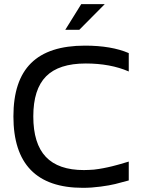

<svg xmlns="http://www.w3.org/2000/svg" viewBox="-20 -900 688 929"><path d="M603 -554.2Q514.2 -592.8 395 -592.8Q264.6 -592.8 202.9 -530.5Q141.1 -468.3 141.1 -336.9Q141.1 -205.1 201.7 -141.1Q262.2 -77.1 386.2 -77.1Q398.4 -77.1 411.4 -77.9Q424.3 -78.6 434.6 -79.3Q444.8 -80.1 458.3 -82.5Q471.7 -85 479.7 -86.2Q487.8 -87.4 502.2 -90.8Q516.6 -94.2 522.5 -95.5Q528.3 -96.7 543.9 -101.1Q559.6 -105.5 563.2 -106.4Q566.9 -107.4 583.7 -112.5Q600.6 -117.7 603 -118.2V-26.9Q564 -16.1 537.1 -9.5Q510.3 -2.9 466.8 2.9Q423.3 8.8 380.9 8.8Q44.9 8.8 44.9 -336.9Q44.9 -510.3 130.4 -594.7Q215.8 -679.2 391.1 -679.2Q519 -679.2 603 -643.1ZM295.9 -755.9 373 -879.9H486.8L363.8 -755.9Z"/></svg>

Font: LT Wave Text
Style: Regular
Weight: 400
Designer: Daniel Lyons
Version: Version 2.5 (Glyphs App)